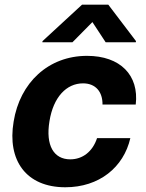

<svg xmlns="http://www.w3.org/2000/svg" viewBox="-20 -792 627 823"><path d="M259.9 10.7C405.2 10.7 509.9 -74.6 538.7 -199.9H396C377.1 -142 333.8 -109 281.2 -109C210.6 -109 174.7 -168.3 192.1 -272.7C208.5 -375.7 264.9 -434.7 335.9 -434.7C390.6 -434.7 420.1 -397.7 419.4 -343.8H561.8C576.7 -469.8 495.4 -552.6 353 -552.6C187.5 -552.6 65.3 -437.9 38.4 -270.6C10.3 -104.8 92 10.7 259.9 10.7ZM161.6 -610.8H290.5L376.1 -697.4L432.9 -610.8H562.1L562.9 -615.8L444.2 -772H331.7L162.3 -615.8Z"/></svg>

Font: Margiela Sans
Style: Bold Italic
Weight: 700
Italic angle: -9.39999°
Designer: Stefan Endress, Andreas Faust
Version: Version 1.100;FEAKit 1.0